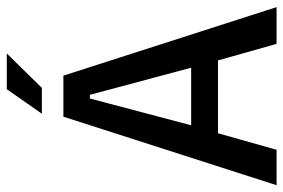

<svg xmlns="http://www.w3.org/2000/svg" viewBox="-160 -702 855 580"><g transform="rotate(-90 268.0 -412.5)"><path d="M288 -820 214 -714H292L396 -820ZM260 -569H271L353 -263H179ZM536 -5 329 -649H205L-2 -5H105L155 -182H375L425 -5Z"/></g></svg>

Font: Falling Sky
Style: Light
Weight: 400
Designer: Paul D. Hunt
Foundry: Adobe Systems Incorporated
Version: Version 1.02